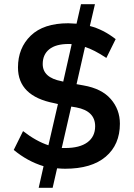

<svg xmlns="http://www.w3.org/2000/svg" viewBox="-20 -788 632 908"><path d="M229 100H163L186 -2Q110 -25 45 -79L89 -168Q151 -120 209 -101L254 -296L237 -300Q65 -333 65 -469Q65 -561 125.5 -619.5Q186 -678 303 -678Q316 -678 342 -676L363 -768H429L405 -665Q468 -649 527 -603L483 -514Q424 -553 382 -566L342 -390L375 -384Q461 -369 504 -319.5Q547 -270 547 -203Q547 -104 480 -47Q413 10 288 10Q274 10 250 8ZM341 -280 317 -284 272 -88H288Q357 -88 393.5 -115Q430 -142 430 -191Q430 -263 341 -280ZM182 -485Q182 -421 271 -404L279 -402L319 -579Q316 -580 305 -580Q244 -580 213 -555Q182 -530 182 -485Z"/></svg>

Font: Celebes SemiBold
Style: Regular
Weight: 600
Designer: Anugrah Pasau
Foundry: Lafontype
Version: Version 1.000